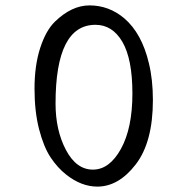

<svg xmlns="http://www.w3.org/2000/svg" viewBox="-20 -688 698 712"><path d="M334 -596Q186 -596 186 -304Q186 -205 224.5 -132Q263 -59 324.5 -59Q386 -59 428.5 -136Q471 -213 471 -341Q471 -469 434 -532.5Q397 -596 334 -596ZM547 -317Q547 -161 483.5 -78.5Q420 4 341 4Q282 4 226 -40Q193 -66 167.5 -104.5Q142 -143 125 -208.5Q108 -274 108 -359.5Q108 -445 129 -510Q150 -575 184 -608Q246 -668 312 -668Q384 -668 441 -620Q506 -564 532 -454Q547 -393 547 -317Z"/></svg>

Font: Halant Medium
Style: Regular
Weight: 500
Designer: Hitesh Malaviya (Devanagari), Satya Rajpurohit (Latin)
Foundry: Indian Type Foundry
Version: Version 1.101;PS 1.0;hotconv 1.0.78;makeotf.lib2.5.61930; tt